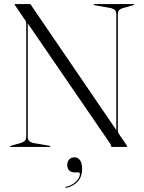

<svg xmlns="http://www.w3.org/2000/svg" viewBox="-20 -720 705 941"><path d="M227.5 -2.5Q227.5 -2 226.5 -1Q225.5 0 224 0H32Q30.5 0 29.5 -1Q28.5 -2 28.5 -2.5Q28.5 -3.5 33 -5.5L83 -19.5Q95 -23.5 101.8 -30Q108.5 -36.5 108.5 -50V-601.5Q108.5 -609.5 107.5 -613.5Q106.5 -617.5 100 -626L55 -692Q54 -695 52.8 -696.5Q51.5 -698 51.5 -698.5Q51.5 -699.5 52.5 -699.8Q53.5 -700 55.5 -700H126Q129.5 -700 131.8 -696.5Q134 -693 139 -685L554.5 -76L550 -70.5V-650Q550 -664 542.8 -670.8Q535.5 -677.5 523 -680.5L443 -694.5Q438.5 -696.5 438.5 -697.5Q438.5 -698.5 439.5 -699.2Q440.5 -700 442 -700H634Q636 -700 636.8 -699.2Q637.5 -698.5 637.5 -697.5Q637.5 -696.5 633 -694.5L583 -680.5Q571.5 -677.5 564.5 -670.8Q557.5 -664 557.5 -650V-80.5Q557.5 -75 559.5 -70.8Q561.5 -66.5 563.5 -62.5L597 -14Q600.5 -9 602.2 -6Q604 -3 604 -1.5Q604 -1 603 -0.5Q602 0 599 0H531.5Q523.5 0 523.5 -6.5Q523.5 -9 522.5 -11.8Q521.5 -14.5 519 -17.5L105 -621.5L116 -622V-50Q116 -36.5 123 -29.5Q130 -22.5 141.5 -19.5L223 -5.5Q227.5 -3.5 227.5 -2.5ZM347.5 125Q328 125 318.8 114.8Q309.5 104.5 309.5 89.5Q309.5 72.5 319.2 61.8Q329 51 344.5 51Q362.5 51 372.5 65.8Q382.5 80.5 382.5 108.5Q382.5 145.5 361.5 169Q340.5 192.5 306.5 200.5Q304 201 303 200.8Q302 200.5 301 199.5Q300.5 198 301.2 197Q302 196 303.5 195.5Q325 190.5 340 180Q355 169.5 363.2 156.8Q371.5 144 371.5 133Q371.5 125 364.5 125Z"/></svg>

Font: Fraunces 120pt Light
Style: Regular
Weight: 300
Version: Version 1.000;[b76b70a41]